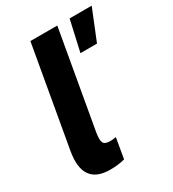

<svg xmlns="http://www.w3.org/2000/svg" viewBox="-178 -818 833 925"><g transform="rotate(-30 239.0 -355.5)"><path d="M40 -167.8 137 -720H286.6L192.2 -182.8Q185 -141 192.3 -125.6Q199.6 -110.2 228.8 -110.2Q246.4 -110.2 262.2 -113.6L242.8 -0.6Q206.8 9.2 160.8 9.2Q84.6 9.2 54.3 -35Q24 -79.2 40 -167.8ZM355.2 -720H478L408.8 -549H316.8Z"/></g></svg>

Font: Fixel Italic Variable 20240409 Display Thin
Style: Italic
Weight: 100
Italic angle: -10°
Designer: AlfaBravo + MacPaw
Foundry: Kyrylo Tkachov, Marchela Mozhyna, Serhii Makarenko, Maria Weinstein, Zakhar Kryvoshyya
Version: Version 1.211;Glyphs 3.2 (3225)